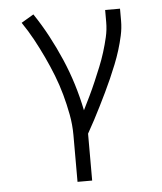

<svg xmlns="http://www.w3.org/2000/svg" viewBox="-53 -584 706 836"><g transform="rotate(-5 300.0 -166.5)"><path d="M252 205V0Q252 -45 243.5 -90Q235 -135 223 -178.5Q211 -222 194.5 -264Q178 -306 158.5 -347.5Q139 -389 117.5 -428.5Q96 -468 70 -506L124 -538Q157 -489 185 -436.5Q213 -384 236.5 -329.5Q260 -275 277.5 -218.5Q295 -162 307 -103Q322 -133 336.5 -163Q351 -193 364 -223.5Q377 -254 389.5 -284.5Q402 -315 412 -347Q422 -379 429.5 -411.5Q437 -444 437 -477V-530H502V-477Q502 -445 495 -413Q488 -381 478.5 -350.5Q469 -320 457 -290Q445 -260 432 -230.5Q419 -201 405 -172Q391 -143 376.5 -114Q362 -85 347 -56.5Q332 -28 316 0V205Z"/></g></svg>

Font: Iosevka Curly Slab LtEx
Style: Regular
Weight: 300
Width: 7
Monospace: yes
Designer: Belleve Invis
Foundry: Belleve Invis
Version: Version 11.1.0; ttfautohint (v1.8.3)